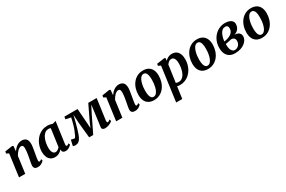

<svg xmlns="http://www.w3.org/2000/svg" viewBox="140 -1937 5298 3558"><g transform="rotate(-30 2789.5 -158.0)"><path d="M238.5 -447.5Q256.5 -473.5 277.2 -495.5Q298 -517.5 322 -533.8Q346 -550 372.8 -559Q399.5 -568 428.5 -568Q484 -568 518.5 -535.5Q553 -503 553 -421Q553 -404 548.8 -373Q544.5 -342 538.8 -308Q533 -274 528.5 -247Q524.5 -222 519.2 -194.2Q514 -166.5 510.2 -140.2Q506.5 -114 506 -94Q506 -76.5 511 -70.5Q516 -64.5 522.5 -64.5Q531.5 -64.5 541.8 -69.8Q552 -75 568 -87.5L581 -56.5Q577 -49.5 560 -33.5Q543 -17.5 515 -3.8Q487 10 448 10Q413 10 394.8 -0.8Q376.5 -11.5 370 -28.8Q363.5 -46 363.5 -65Q364 -78 366.2 -95.5Q368.5 -113 372.5 -133.8Q376.5 -154.5 380.5 -176Q384.5 -197.5 388.5 -218Q392 -238.5 396.2 -262.2Q400.5 -286 404 -311.5Q407.5 -337 410 -361.5Q412.5 -386 412 -407.5Q411.5 -437 406.8 -452.8Q402 -468.5 391.5 -474.8Q381 -481 364 -481Q347.5 -481 329 -471Q310.5 -461 292.5 -443.8Q274.5 -426.5 257.8 -403.8Q241 -381 227.5 -355.5L179 0H46L110 -475.5L59 -503L66.5 -543.5L225.5 -568L248.5 -556.5Z M1091.5 -103Q1088.5 -82 1094.5 -73.2Q1100.5 -64.5 1110.5 -64.5Q1118.5 -64.5 1128.8 -69.8Q1139 -75 1155 -88.5L1169 -57.5Q1164 -49.5 1146.8 -33.2Q1129.5 -17 1102.2 -3.5Q1075 10 1040.5 10Q1010.5 10 990.5 -4.8Q970.5 -19.5 969 -50.5L971 -66.5Q954.5 -48 932.2 -30.2Q910 -12.5 881.2 -1.2Q852.5 10 816.5 10Q758.5 10 721 -17.8Q683.5 -45.5 665.8 -92.2Q648 -139 648 -195.5Q648 -249.5 662.2 -303.2Q676.5 -357 703.8 -404.5Q731 -452 771.2 -489Q811.5 -526 863.5 -547Q915.5 -568 978.5 -568Q1005 -568 1035.8 -561.5Q1066.5 -555 1087.5 -547.5L1155.5 -567.5ZM1012 -497Q1001.5 -501.5 989.8 -503.8Q978 -506 966 -506Q929 -506 900.5 -487.8Q872 -469.5 851 -438.2Q830 -407 816.5 -367.5Q803 -328 796.5 -285Q790 -242 790 -201Q790 -158.5 799.8 -128.2Q809.5 -98 827.2 -82.2Q845 -66.5 868.5 -66.5Q883 -66.5 896.2 -71.2Q909.5 -76 921 -84Q932.5 -92 942.5 -101.5Q952.5 -111 960.5 -120.5Z M1883.5 10Q1855.5 10 1836.2 -4.5Q1817 -19 1822 -54L1861 -345L1880 -499.5L1801.5 -346L1629.5 7H1543L1509 -329.5L1499.5 -499.5Q1482 -428.5 1465.5 -363.8Q1449 -299 1433 -244Q1417 -189 1401.2 -145Q1385.5 -101 1369.5 -70.5Q1349.5 -33 1320.2 -12.5Q1291 8 1249 8Q1242.5 8 1231.2 5.8Q1220 3.5 1210.5 0.8Q1201 -2 1199.5 -4L1228 -127.5Q1232 -125 1246.8 -121Q1261.5 -117 1277.2 -114Q1293 -111 1299.5 -111Q1305.5 -111 1312.2 -118.8Q1319 -126.5 1326 -139Q1333 -151.5 1339.5 -166.2Q1346 -181 1351 -195.5Q1364 -218.5 1377 -254Q1390 -289.5 1401.8 -330.2Q1413.5 -371 1423 -410.2Q1432.5 -449.5 1438.5 -479.5L1328 -502.5L1337.5 -555H1619L1643 -231.5L1650 -131L1692.5 -231.5L1848 -555H2027.5L1966.5 -112.5Q1964.5 -97 1965.2 -86Q1966 -75 1970.2 -69.2Q1974.5 -63.5 1982 -63.5Q1995 -63.5 2008.8 -72.2Q2022.5 -81 2033.5 -91L2047.5 -53Q2042.5 -47 2019.5 -31.8Q1996.5 -16.5 1961 -3.2Q1925.5 10 1883.5 10Z M2317 -447.5Q2335 -473.5 2355.8 -495.5Q2376.5 -517.5 2400.5 -533.8Q2424.5 -550 2451.2 -559Q2478 -568 2507 -568Q2562.5 -568 2597 -535.5Q2631.5 -503 2631.5 -421Q2631.5 -404 2627.2 -373Q2623 -342 2617.2 -308Q2611.5 -274 2607 -247Q2603 -222 2597.8 -194.2Q2592.5 -166.5 2588.8 -140.2Q2585 -114 2584.5 -94Q2584.5 -76.5 2589.5 -70.5Q2594.5 -64.5 2601 -64.5Q2610 -64.5 2620.2 -69.8Q2630.5 -75 2646.5 -87.5L2659.5 -56.5Q2655.5 -49.5 2638.5 -33.5Q2621.5 -17.5 2593.5 -3.8Q2565.5 10 2526.5 10Q2491.5 10 2473.2 -0.8Q2455 -11.5 2448.5 -28.8Q2442 -46 2442 -65Q2442.5 -78 2444.8 -95.5Q2447 -113 2451 -133.8Q2455 -154.5 2459 -176Q2463 -197.5 2467 -218Q2470.5 -238.5 2474.8 -262.2Q2479 -286 2482.5 -311.5Q2486 -337 2488.5 -361.5Q2491 -386 2490.5 -407.5Q2490 -437 2485.2 -452.8Q2480.5 -468.5 2470 -474.8Q2459.5 -481 2442.5 -481Q2426 -481 2407.5 -471Q2389 -461 2371 -443.8Q2353 -426.5 2336.2 -403.8Q2319.5 -381 2306 -355.5L2257.5 0H2124.5L2188.5 -475.5L2137.5 -503L2145 -543.5L2304 -568L2327 -556.5Z M3022 -568.5Q3088.5 -568.5 3135 -542.5Q3181.5 -516.5 3206.2 -466.2Q3231 -416 3231.5 -343Q3231.5 -271.5 3211.2 -207.5Q3191 -143.5 3152.2 -93.8Q3113.5 -44 3058 -15.5Q3002.5 13 2933 13Q2868 13 2821.5 -13.2Q2775 -39.5 2750.8 -89.8Q2726.5 -140 2725.5 -212.5Q2725 -284.5 2745.2 -348.8Q2765.5 -413 2804.2 -462.5Q2843 -512 2898 -540.2Q2953 -568.5 3022 -568.5ZM3002.5 -509.5Q2974.5 -509.5 2953.2 -491.5Q2932 -473.5 2916.8 -443Q2901.5 -412.5 2891.5 -374.5Q2881.5 -336.5 2877 -296.5Q2872.5 -256.5 2872.5 -219.5Q2873 -154.5 2883.5 -116.5Q2894 -78.5 2912.5 -62Q2931 -45.5 2955.5 -45.5Q2983 -45.5 3004 -63.5Q3025 -81.5 3040.5 -112Q3056 -142.5 3065.8 -180.5Q3075.5 -218.5 3080 -258.8Q3084.5 -299 3084 -336.5Q3084 -402 3073.8 -439.8Q3063.5 -477.5 3045.5 -493.5Q3027.5 -509.5 3002.5 -509.5Z M3262 254 3361.5 -478 3308.5 -504 3316.5 -543.5 3481 -568 3503.5 -556.5 3497 -504Q3513 -520.5 3534.2 -535Q3555.5 -549.5 3582 -558.8Q3608.5 -568 3640.5 -568Q3697 -568 3734.5 -542.2Q3772 -516.5 3790.8 -469.2Q3809.5 -422 3809.5 -356Q3809.5 -299 3795 -245.2Q3780.5 -191.5 3752.8 -145.2Q3725 -99 3685.8 -64Q3646.5 -29 3596 -9.5Q3545.5 10 3486 10Q3472 10 3457 7.8Q3442 5.5 3427.5 3L3392.5 254ZM3437 -64Q3450 -57.5 3465.2 -54.8Q3480.5 -52 3498.5 -52Q3534.5 -52 3562 -69.8Q3589.5 -87.5 3609.5 -117.5Q3629.5 -147.5 3642.5 -186.5Q3655.5 -225.5 3661.5 -268.8Q3667.5 -312 3667.5 -354.5Q3667.5 -393.5 3658.8 -424.5Q3650 -455.5 3632.5 -473.2Q3615 -491 3588.5 -491Q3566.5 -491 3547.8 -481.8Q3529 -472.5 3514.2 -458.2Q3499.5 -444 3488.5 -428.5Z M4176.5 -568.5Q4243 -568.5 4289.5 -542.5Q4336 -516.5 4360.8 -466.2Q4385.5 -416 4386 -343Q4386 -271.5 4365.8 -207.5Q4345.5 -143.5 4306.8 -93.8Q4268 -44 4212.5 -15.5Q4157 13 4087.5 13Q4022.5 13 3976 -13.2Q3929.5 -39.5 3905.2 -89.8Q3881 -140 3880 -212.5Q3879.5 -284.5 3899.8 -348.8Q3920 -413 3958.8 -462.5Q3997.5 -512 4052.5 -540.2Q4107.5 -568.5 4176.5 -568.5ZM4157 -509.5Q4129 -509.5 4107.8 -491.5Q4086.5 -473.5 4071.2 -443Q4056 -412.5 4046 -374.5Q4036 -336.5 4031.5 -296.5Q4027 -256.5 4027 -219.5Q4027.5 -154.5 4038 -116.5Q4048.5 -78.5 4067 -62Q4085.5 -45.5 4110 -45.5Q4137.5 -45.5 4158.5 -63.5Q4179.5 -81.5 4195 -112Q4210.5 -142.5 4220.2 -180.5Q4230 -218.5 4234.5 -258.8Q4239 -299 4238.5 -336.5Q4238.5 -402 4228.2 -439.8Q4218 -477.5 4200 -493.5Q4182 -509.5 4157 -509.5Z M4665.5 11Q4610.5 11 4571.5 -6.8Q4532.5 -24.5 4507.2 -55.8Q4482 -87 4470.2 -127.5Q4458.5 -168 4458.5 -213.5Q4458.5 -299 4485.8 -365.2Q4513 -431.5 4558.8 -477.2Q4604.5 -523 4661.5 -546.8Q4718.5 -570.5 4778 -570.5Q4837.5 -570.5 4875.2 -554.5Q4913 -538.5 4930.8 -513Q4948.5 -487.5 4948.5 -459.5Q4948.5 -427.5 4938 -395Q4927.5 -362.5 4901 -335.5Q4874.5 -308.5 4826 -292.5Q4868.5 -293 4896.2 -279.8Q4924 -266.5 4938.2 -243Q4952.5 -219.5 4952.5 -188.5Q4952.5 -153.5 4933.8 -118.5Q4915 -83.5 4878.5 -54Q4842 -24.5 4788.2 -6.8Q4734.5 11 4665.5 11ZM4694.5 -44.5Q4725 -44.5 4751.5 -60.8Q4778 -77 4794.2 -105.8Q4810.5 -134.5 4810.5 -170.5Q4810.5 -201 4799.5 -218.5Q4788.5 -236 4769.8 -243.5Q4751 -251 4727 -251Q4720 -250 4710.8 -247.5Q4701.5 -245 4691 -242.5Q4680.5 -240 4669 -238Q4653 -234.5 4636.2 -231.2Q4619.5 -228 4601 -225.5Q4600.5 -217.5 4600.5 -209.5Q4600.5 -201.5 4600.5 -194Q4600.5 -153 4611 -119.2Q4621.5 -85.5 4642.5 -65Q4663.5 -44.5 4694.5 -44.5ZM4601 -280Q4614 -281 4626 -282.8Q4638 -284.5 4650 -287.5Q4662 -290.5 4675 -294.5Q4717.5 -308.5 4747.5 -328.8Q4777.5 -349 4793 -376.8Q4808.5 -404.5 4808.5 -440Q4808.5 -475.5 4793.5 -491.8Q4778.5 -508 4748.5 -508Q4712.5 -508 4686 -486.8Q4659.5 -465.5 4642 -431Q4624.5 -396.5 4614.5 -356.8Q4604.5 -317 4601 -280Z M5333 -568.5Q5399.5 -568.5 5446 -542.5Q5492.5 -516.5 5517.2 -466.2Q5542 -416 5542.5 -343Q5542.5 -271.5 5522.2 -207.5Q5502 -143.5 5463.2 -93.8Q5424.5 -44 5369 -15.5Q5313.5 13 5244 13Q5179 13 5132.5 -13.2Q5086 -39.5 5061.8 -89.8Q5037.5 -140 5036.5 -212.5Q5036 -284.5 5056.2 -348.8Q5076.5 -413 5115.2 -462.5Q5154 -512 5209 -540.2Q5264 -568.5 5333 -568.5ZM5313.5 -509.5Q5285.5 -509.5 5264.2 -491.5Q5243 -473.5 5227.8 -443Q5212.5 -412.5 5202.5 -374.5Q5192.5 -336.5 5188 -296.5Q5183.5 -256.5 5183.5 -219.5Q5184 -154.5 5194.5 -116.5Q5205 -78.5 5223.5 -62Q5242 -45.5 5266.5 -45.5Q5294 -45.5 5315 -63.5Q5336 -81.5 5351.5 -112Q5367 -142.5 5376.8 -180.5Q5386.5 -218.5 5391 -258.8Q5395.5 -299 5395 -336.5Q5395 -402 5384.8 -439.8Q5374.5 -477.5 5356.5 -493.5Q5338.5 -509.5 5313.5 -509.5Z"/></g></svg>

Font: Merriweather
Style: Bold Italic
Weight: 700
Italic angle: -7.8°
Version: Version 2.101